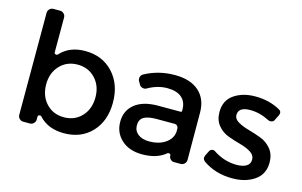

<svg xmlns="http://www.w3.org/2000/svg" viewBox="-92 -978 1919 1220"><g transform="rotate(15 868.0 -368.5)"><path d="M391 -536Q504 -536 574.5 -460.5Q645 -385 645 -264Q645 -144 576 -70Q507 4 393 4Q288 4 228 -62Q223 -68 214 -65.5Q205 -63 205 -55V-35Q205 -21 194.5 -10.5Q184 0 170 0H125Q111 0 100.5 -10.5Q90 -21 90 -35V-707Q90 -721 100.5 -731.5Q111 -742 125 -742H170Q184 -742 194.5 -731.5Q205 -721 205 -707V-477Q205 -469 214 -466.5Q223 -464 228 -470Q288 -536 391 -536ZM529 -268Q529 -343 483.5 -391.5Q438 -440 367 -440Q296 -440 250.5 -391.5Q205 -343 205 -268Q205 -191 250.5 -142.5Q296 -94 367 -94Q438 -94 483.5 -142.5Q529 -191 529 -268Z M1117 0Q1104 0 1094 -10Q1084 -20 1084 -33V-35Q1084 -42 1075.5 -45Q1067 -48 1062 -43Q1005 5 908 5Q823 5 772 -41.5Q721 -88 721 -160Q721 -233 774 -276Q827 -319 922 -320H1075Q1083 -320 1083 -328V-336Q1083 -387 1050.5 -415Q1018 -443 956 -443Q891 -443 827 -406Q817 -400 803 -403.5Q789 -407 783 -417L770 -439Q763 -452 767 -466Q771 -480 784 -487Q874 -536 981 -536Q1083 -536 1139 -486.5Q1195 -437 1196 -349L1197 -35Q1197 -21 1186.5 -10.5Q1176 0 1162 0ZM932 -86Q992 -86 1034 -113.5Q1076 -141 1082 -183L1083 -189V-212Q1083 -222 1076 -229Q1069 -236 1059 -236H939Q882 -236 855.5 -219.5Q829 -203 829 -165Q829 -129 856.5 -107.5Q884 -86 932 -86Z M1510 -537Q1602 -537 1673 -497Q1697 -485 1683 -457L1666 -423Q1662 -414 1650 -410.5Q1638 -407 1628 -412Q1564 -445 1501 -445Q1423 -445 1423 -392Q1423 -366 1452 -349Q1481 -332 1522.5 -320.5Q1564 -309 1605.5 -293.5Q1647 -278 1676 -243Q1705 -208 1705 -154Q1705 -77 1646.5 -36.5Q1588 4 1501 4Q1390 4 1308 -53Q1287 -69 1299 -94L1314 -124Q1319 -134 1330 -137.5Q1341 -141 1350 -135Q1423 -86 1506 -86Q1545 -86 1569 -100Q1593 -114 1593 -143Q1593 -173 1564 -191Q1535 -209 1494 -220Q1453 -231 1412 -246Q1371 -261 1342.5 -295.5Q1314 -330 1314 -383Q1314 -459 1370.5 -498Q1427 -537 1510 -537Z"/></g></svg>

Font: Trueno
Style: Round
Weight: 400
Designer: Julieta Ulanovsky, Jasper
Foundry: Julieta Ulanovsky, Cannot Into Space Fonts
Version: Version 3.001